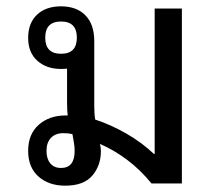

<svg xmlns="http://www.w3.org/2000/svg" viewBox="-20 -580 682 607"><path d="M299 -102Q299 -57 272 -25Q245 7 186 7Q134 7 101.5 -22Q69 -51 69 -103Q69 -156 102.5 -185.5Q136 -215 187 -215Q191 -215 194 -215Q192 -232 192 -256V-363Q183 -362 173 -362Q127 -362 98 -388Q69 -414 69 -460Q69 -507 97 -533.5Q125 -560 173 -560Q222 -560 250 -531.5Q278 -503 278 -450V-244Q278 -219 281 -202Q330 -186 379 -158Q428 -130 467 -93L469 -94V-553H555V0H459Q423 -44 381.5 -75Q340 -106 296 -125Q299 -114 299 -102ZM173 -410Q223 -410 223 -461Q223 -512 173 -512Q123 -512 123 -461Q123 -410 173 -410ZM173 -49Q216 -49 216 -103Q216 -117 213.5 -130Q211 -143 209 -156Q197 -159 180 -159Q155 -159 141 -144Q127 -129 127 -103Q127 -78 139 -63.5Q151 -49 173 -49Z"/></svg>

Font: Noto Sans Thai Looped
Style: Regular
Weight: 400
Designer: Sasikarn Vongin, Ben Mitchell
Foundry: The Fontpad Ltd
Version: Version 1.001; ttfautohint (v1.8.4.7-5d5b)